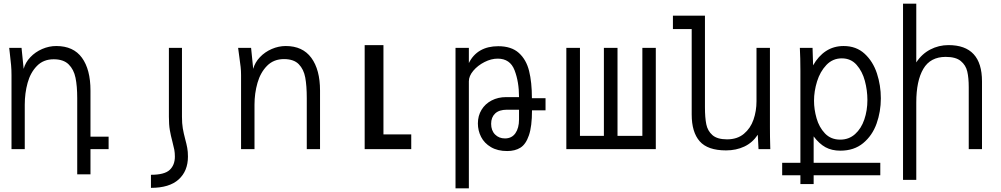

<svg xmlns="http://www.w3.org/2000/svg" viewBox="-20 -810 5440 1043"><path d="M33 -523.5 30 -550H97L108.5 -436Q118 -471 144.8 -499.2Q171.5 -527.5 209 -543.8Q246.5 -560 285.5 -560Q379 -560 425.2 -496.2Q471.5 -432.5 471.5 -318V-67.5H570V0H471.5V137H399.5V-277Q399.5 -342.5 390.2 -387.5Q381 -432.5 353 -460.2Q325 -488 271.5 -488Q216 -488 180.8 -452Q145.5 -416 130 -360Q114.5 -304 114.5 -241V0H42.5V-402Q42.5 -431.5 40.2 -456.5Q38 -481.5 33 -523.5Z M1001 40.5Q1001 14 997.2 -6.5Q993.5 -27 986 -54.5Q977.5 -86.5 973 -112.8Q968.5 -139 968.5 -175.5V-550H897.5V-175.5Q897.5 -133 902.5 -103.5Q907.5 -74 917 -38.5Q923.5 -14 926.8 3.2Q930 20.5 930 40.5Q930 86.5 901.8 113Q873.5 139.5 800 139.5V210.5Q900 210.5 950.5 164.8Q1001 119 1001 40.5Z M1280.5 -497.5 1273.5 -550H1344L1355.5 -436Q1365 -471 1391.8 -499.2Q1418.5 -527.5 1456 -543.8Q1493.5 -560 1532.5 -560Q1624 -560 1671.2 -495.8Q1718.5 -431.5 1718.5 -318V0H1646.5V-277Q1646.5 -344 1638.2 -388.8Q1630 -433.5 1603 -461.2Q1576 -489 1522.5 -489Q1467 -489 1431 -452.8Q1395 -416.5 1378.8 -360Q1362.5 -303.5 1362.5 -241V0H1289.5V-402Q1289.5 -425.5 1287.2 -446.2Q1285 -467 1280.5 -497.5Z M1961 -565H2063V-80H2214V0H1961Z M2454.5 -550H2527V-467.5Q2549.5 -513 2589.8 -536Q2630 -559 2686.5 -559Q2758 -559 2798.5 -522.5Q2839 -486 2854.2 -424.5Q2869.5 -363 2869.5 -276.5H2943.5V-210.5H2870Q2870 -123.5 2853.2 -74.8Q2836.5 -26 2807.2 -7.8Q2778 10.5 2735 10.5Q2683 10.5 2647 -10.8Q2611 -32 2593.5 -66.2Q2576 -100.5 2576 -139.5Q2576 -181 2595.8 -213.5Q2615.5 -246 2650.5 -264.2Q2685.5 -282.5 2730 -282.5H2799.5Q2799.5 -365.5 2775.2 -428.5Q2751 -491.5 2683.5 -491.5Q2648.5 -491.5 2612 -473Q2575.5 -454.5 2551.2 -425.8Q2527 -397 2527 -368.5V213H2454.5ZM2799.5 -161V-214H2733.5Q2691.5 -214 2669.8 -193.5Q2648 -173 2648 -137.5Q2648 -101 2669.2 -79.5Q2690.5 -58 2723 -58Q2760 -58 2779.8 -86.2Q2799.5 -114.5 2799.5 -161Z M3542.5 0H3056.5V-550H3130.5V-72H3260.5V-550H3334.5V-72H3469.5V-550H3542.5Z M3737.5 -188V-652H3635.5V-725H3809.5V-228Q3809.5 -171 3816.8 -135Q3824 -99 3850.2 -76Q3876.5 -53 3929.5 -53Q3985 -53 4021 -83Q4057 -113 4073.2 -160Q4089.5 -207 4089.5 -260V-550H4162.5V-119Q4162.5 -65.5 4164 -18L4164.5 0H4100.5L4096.5 -78Q4067.5 -34.5 4023.2 -13.8Q3979 7 3924 7Q3824.5 7 3781 -42.5Q3737.5 -92 3737.5 -188Z M4229 74.5H4328V-427Q4328 -494.5 4325 -550H4394L4397 -455Q4425.5 -505.5 4467.2 -532.8Q4509 -560 4563 -560Q4631.5 -560 4677 -518Q4722.5 -476 4743.8 -411Q4765 -346 4765 -276Q4765 -203.5 4741.8 -138.5Q4718.5 -73.5 4669 -32.5Q4619.5 8.5 4545 8.5Q4498.5 8.5 4464.2 -10.2Q4430 -29 4400 -69V74.5H4762V142H4400V190H4328V142H4229ZM4692 -267Q4692 -319 4678.2 -370.8Q4664.5 -422.5 4633.2 -457.8Q4602 -493 4553 -493Q4503.5 -493 4469.2 -457Q4435 -421 4418.5 -367.8Q4402 -314.5 4402 -262.5Q4402 -216 4415.8 -167.5Q4429.5 -119 4461.5 -85.2Q4493.5 -51.5 4544.5 -51.5Q4591.5 -51.5 4625 -81.5Q4658.5 -111.5 4675.2 -160.8Q4692 -210 4692 -267Z M4885.5 -790H4957.5V-471Q4987.5 -517 5033.5 -541Q5079.5 -565 5132.5 -565Q5314.5 -565 5314.5 -368V0H5242.5V-336Q5242.5 -387 5234.5 -421.5Q5226.5 -456 5199.2 -478.5Q5172 -501 5117.5 -501Q5034 -501 4995.8 -436Q4957.5 -371 4957.5 -253V167H4885.5Z"/></svg>

Font: JuliaMono Light
Style: Regular
Weight: 300
Monospace: yes
Designer: cormullion
Foundry: corm
Version: Version 0.054; ttfautohint (v1.8.4)